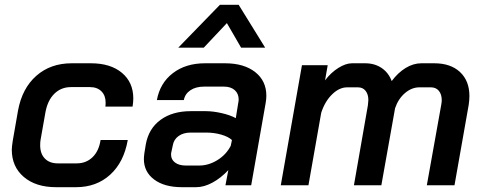

<svg xmlns="http://www.w3.org/2000/svg" viewBox="-20 -770 2011 798"><path d="M29 -148Q29 -159 33 -185L55 -311Q72 -403 131 -455Q190 -507 278 -507H358Q439 -507 486.5 -467.5Q534 -428 534 -361Q534 -345 531 -327H418Q419 -333 419 -344Q419 -373 401.5 -390.5Q384 -408 354 -408H275Q234 -408 206 -380.5Q178 -353 169 -304L149 -191Q147 -182 147 -166Q147 -131 166.5 -111Q186 -91 220 -91H299Q338 -91 364.5 -116.5Q391 -142 398 -188H511Q495 -96 438 -44Q381 8 296 8H213Q129 8 79 -34.5Q29 -77 29 -148Z M578 -109Q578 -117 580 -133L586 -170Q598 -236 647.5 -272Q697 -308 773 -308H835Q865 -308 900.5 -300Q936 -292 960 -279L970 -341Q972 -351 972 -356Q972 -381 955.5 -395.5Q939 -410 911 -410H828Q794 -410 771.5 -395Q749 -380 744 -354H632Q645 -425 698.5 -466Q752 -507 832 -507H915Q994 -507 1040.5 -470.5Q1087 -434 1087 -372Q1087 -358 1084 -341L1024 0H917L929 -63Q898 -30 863 -11Q828 8 795 8H736Q663 8 620.5 -24Q578 -56 578 -109ZM808 -82Q847 -82 883.5 -104.5Q920 -127 939 -164L944 -188Q929 -202 899.5 -210.5Q870 -219 836 -219H773Q742 -219 722 -204.5Q702 -190 698 -165L692 -137Q691 -134 691 -127Q691 -107 707.5 -94.5Q724 -82 752 -82ZM894 -750H972L1082 -572H982L923 -674L827 -572H721Z M1931 -371Q1931 -354 1928 -334L1869 0H1754L1814 -335Q1816 -347 1816 -353Q1816 -378 1804 -392.5Q1792 -407 1771 -407H1723Q1691 -407 1663 -383Q1635 -359 1622 -320L1565 0H1451L1509 -332Q1511 -348 1511 -354Q1511 -378 1499.5 -392.5Q1488 -407 1468 -407H1423Q1390 -407 1360 -377.5Q1330 -348 1315 -301L1262 0H1147L1235 -499H1342L1331 -436Q1355 -468 1386 -487.5Q1417 -507 1443 -507H1498Q1537 -507 1566 -487.5Q1595 -468 1608 -433Q1634 -468 1666 -487.5Q1698 -507 1731 -507H1785Q1853 -507 1892 -470.5Q1931 -434 1931 -371Z"/></svg>

Font: Bai Jamjuree SemiBold
Style: Italic
Weight: 600
Italic angle: -10°
Version: Version 1.000; ttfautohint (v1.6)